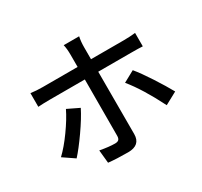

<svg xmlns="http://www.w3.org/2000/svg" viewBox="-167 -1014 1335 1272"><g transform="rotate(-30 500.0 -378.0)"><path d="M257.8 -418.9 346.7 -376Q315.4 -313.5 256.8 -230Q198.2 -146.5 155.3 -99.6L69.3 -158.2Q119.1 -205.1 173.3 -280.8Q227.5 -356.4 257.8 -418.9ZM818.4 -525.4H566.4V-48.8Q566.4 36.1 471.7 36.1Q383.8 36.1 321.3 29.3L311.5 -70.3Q380.9 -57.6 425.8 -57.6Q445.3 -57.6 454.1 -66.4Q462.9 -75.2 462.9 -95.7Q463.9 -142.6 463.9 -521.5V-525.4H197.3Q148.4 -525.4 106.4 -522.5V-627Q150.4 -621.1 196.3 -621.1H463.9V-713.9Q463.9 -760.7 456.1 -792H574.2Q566.4 -755.9 566.4 -712.9V-621.1H817.4Q862.3 -621.1 906.2 -626V-523.4Q877 -525.4 818.4 -525.4ZM683.6 -373 769.5 -419.9Q807.6 -374 858.9 -294.9Q910.2 -215.8 942.4 -157.2L848.6 -106.4Q763.7 -275.4 683.6 -373Z"/></g></svg>

Font: GenEi Gothic M SemiBold
Style: Regular
Weight: 500
Designer: o_tamon (Modified); [Source Han Sans]
Ryoko NISHIZUKA  (kana & ideographs); Paul D. Hunt (Latin, Greek & Cyrillic); Wenl
Version: Version 1.1a;Original Version 1.004